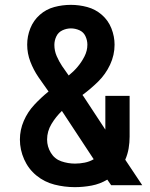

<svg xmlns="http://www.w3.org/2000/svg" viewBox="-20 -763 616 791"><path d="M288 8Q323 8 357.5 1.5Q392 -5 422 -23L438 0H566L496 -105Q506 -128 510 -152Q514 -176 514 -200V-368H414V-229L324 -366Q321 -369 320 -372Q354 -397 384.5 -427Q415 -457 433.5 -496.5Q452 -536 452 -579Q452 -613 439 -646Q426 -679 399.5 -702Q373 -725 339.5 -734Q306 -743 272 -743Q237 -743 203.5 -734Q170 -725 144 -702Q118 -679 105 -646.5Q92 -614 92 -579Q92 -543 105 -509Q118 -475 138.5 -445Q159 -415 180 -386Q149 -361 121.5 -331.5Q94 -302 78 -265Q62 -228 62 -188Q62 -146 79.5 -106.5Q97 -67 130 -40Q163 -13 204.5 -2.5Q246 8 288 8ZM263 -452Q249 -471 236 -490.5Q223 -510 213.5 -532Q204 -554 204 -578Q204 -596 212 -613Q220 -630 237 -638Q254 -646 272 -646Q290 -646 307 -638.5Q324 -631 332 -614Q340 -597 340 -579Q340 -554 328 -530.5Q316 -507 299.5 -487.5Q283 -468 263 -452ZM289 -89Q260 -89 232.5 -98.5Q205 -108 189.5 -133.5Q174 -159 174 -188Q174 -222 192 -252Q210 -282 235 -306L366 -107Q349 -97 329 -93Q309 -89 289 -89Z"/></svg>

Font: Iosevka Sparkle Semibold
Style: Regular
Weight: 600
Designer: Belleve Invis
Foundry: Belleve Invis
Version: Version 4.5.0; ttfautohint (v1.8.3)